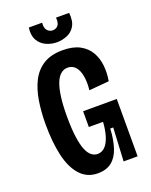

<svg xmlns="http://www.w3.org/2000/svg" viewBox="-158 -932 810 1029"><g transform="rotate(-20 247.0 -417.5)"><path d="M219 13Q158 13 118.5 -30.5Q79 -74 61.5 -151Q44 -228 44 -330Q44 -400 54 -462Q64 -524 88 -571Q112 -618 155 -645Q198 -672 265 -672Q324 -672 362 -651.5Q400 -631 420 -596.5Q440 -562 444.5 -519Q449 -476 441 -431L327 -421Q331 -456 328 -485Q325 -514 316 -534Q307 -554 292.5 -564.5Q278 -575 258 -575Q236 -575 218.5 -560Q201 -545 189.5 -515Q178 -485 172 -439Q166 -393 166 -331Q166 -262 172.5 -214Q179 -166 190.5 -138Q202 -110 218 -97.5Q234 -85 253 -85Q277 -85 295 -103Q313 -121 324 -155.5Q335 -190 338 -237H257V-327H449V-228V0H369L379 -190H362Q359 -128 344 -82Q329 -36 298.5 -11.5Q268 13 219 13ZM137 -848H213Q210 -818 222.5 -804Q235 -790 253 -790Q272 -790 283.5 -803.5Q295 -817 292 -848H367Q372 -800 355.5 -772.5Q339 -745 310.5 -733.5Q282 -722 253 -722Q221 -722 191.5 -735.5Q162 -749 146.5 -777Q131 -805 137 -848Z"/></g></svg>

Font: Bricolage Grotesque Condensed SemiBold
Style: Regular
Weight: 600
Width: 3
Designer: Mathieu Triay
Foundry: Atelier Triay
Version: Version 1.000;gftools[0.9.30]